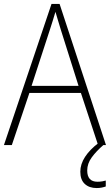

<svg xmlns="http://www.w3.org/2000/svg" viewBox="-20 -735 557 973"><path d="M477 0 390 -264H129L40 0H0L241 -715H282L517 0ZM288 -585Q282 -605 275 -628Q268 -651 261 -675Q254 -652 247 -629Q240 -606 233 -585L140 -300H378ZM422 129Q422 186 474 186Q487 186 498.5 184Q510 182 516 180V210Q508 213 496 215.5Q484 218 470 218Q432 218 409.5 197Q387 176 387 135Q387 97 411 60Q435 23 480 -11L504 0Q468 31 445 62.5Q422 94 422 129Z"/></svg>

Font: Noto Sans Hebrew SemiCondensed ExtraLight
Style: Regular
Weight: 200
Width: 4
Designer: Monotype Design Team
Foundry: Monotype Imaging Inc.
Version: Version 2.004; ttfautohint (v1.8.4.7-5d5b)